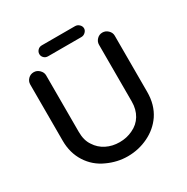

<svg xmlns="http://www.w3.org/2000/svg" viewBox="-184 -966 1109 1141"><g transform="rotate(-30 370.0 -395.5)"><path d="M217 -771Q217 -786 228 -797.5Q239 -809 256 -809H484Q500 -809 512 -797.5Q524 -786 524 -771Q524 -757 512 -745.5Q500 -734 484 -734H256Q239 -734 228 -745Q217 -756 217 -771ZM80 -642Q80 -663 95.5 -679Q111 -695 134 -695Q156 -695 172.5 -678.5Q189 -662 189 -642V-253Q189 -195 215 -158Q239 -120 279.5 -99.5Q320 -79 370 -79Q419 -79 460 -99Q504 -119 528 -159Q552 -199 552 -253V-642Q552 -663 567.5 -679Q583 -695 605 -695Q627 -695 643.5 -679Q660 -663 660 -642V-256Q660 -168 617 -104Q577 -46 511 -14Q445 18 370 18Q299 18 232 -13Q162 -44 121 -108Q80 -172 80 -256Z"/></g></svg>

Font: 寒蝉全圆体 Bold
Style: Regular
Weight: 700
Designer: Warren2060
      Designed by Motoya company      

      [Varela Round]
      Joe Prince(Latin component); Avraham Cornf
Foundry: ChillType
Version: Version 3.200